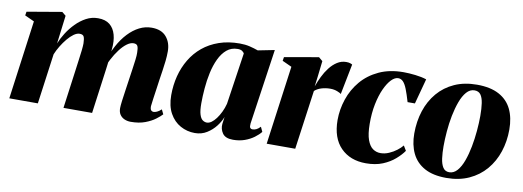

<svg xmlns="http://www.w3.org/2000/svg" viewBox="-49 -792 2917 1070"><g transform="rotate(10 1409.5 -257.0)"><path d="M255.5 -507.5 235.5 -347.5Q247 -376.5 266.5 -407.5Q286 -438.5 312.2 -465.2Q338.5 -492 369.8 -508.8Q401 -525.5 437 -525.5Q478.5 -525.5 503 -505.8Q527.5 -486 537.2 -450.8Q547 -415.5 542 -368.5Q541.5 -361.5 540.2 -350.2Q539 -339 537.2 -328Q535.5 -317 533.5 -308.5L516 -290.5Q532.5 -344 555.8 -387Q579 -430 608.2 -461Q637.5 -492 670.8 -508.8Q704 -525.5 740 -525.5Q795.5 -525.5 823.2 -493Q851 -460.5 851 -411Q851 -384.5 848 -357Q845 -329.5 840.8 -301.8Q836.5 -274 832.5 -247Q829.5 -222.5 825 -193.5Q820.5 -164.5 817 -137.8Q813.5 -111 811.5 -94Q811.5 -76 817.5 -70.5Q823.5 -65 830.5 -65Q839 -65 850.2 -70Q861.5 -75 874.5 -87L887 -61Q875.5 -48.5 853 -31.5Q830.5 -14.5 796.2 -1.5Q762 11.5 715 11.5Q695.5 11.5 679.2 4.2Q663 -3 653.5 -17.2Q644 -31.5 644 -53.5Q644 -66 647.5 -94.5Q651 -123 656.2 -156.5Q661.5 -190 665 -217Q669.5 -248.5 674 -279Q678.5 -309.5 681.5 -334.2Q684.5 -359 684 -373.5Q684 -399 678.8 -410.8Q673.5 -422.5 655.5 -422.5Q638 -422.5 618 -407.8Q598 -393 578.5 -367.2Q559 -341.5 542.5 -309.8Q526 -278 516 -244L539.5 -340Q537.5 -320.5 536 -307.2Q534.5 -294 532.8 -280.5Q531 -267 528.5 -247L495 0H333L362.5 -217Q366.5 -249 370.8 -279Q375 -309 377.8 -333.8Q380.5 -358.5 380.5 -373Q380 -399.5 374.5 -411Q369 -422.5 350.5 -422.5Q335 -422.5 317.5 -410Q300 -397.5 283 -377Q266 -356.5 251.2 -332.2Q236.5 -308 227 -284.5L188 0H26.5L87 -446L33.5 -470.5L37 -492L233.5 -525.5Z M1375 -96Q1373 -77.5 1377.5 -71.2Q1382 -65 1391 -65Q1401.5 -65 1412 -69.8Q1422.5 -74.5 1435 -87.5L1447.5 -60.5Q1434 -43.5 1411.8 -27Q1389.5 -10.5 1359.8 0.2Q1330 11 1293.5 11Q1250.5 11 1234 -13Q1217.5 -37 1220.5 -66L1226 -106Q1216.5 -80 1195.8 -53Q1175 -26 1145.2 -7.5Q1115.5 11 1077.5 11Q1033.5 11 995.8 -9.8Q958 -30.5 935 -71.8Q912 -113 912 -174.5Q912 -231 925.2 -282.8Q938.5 -334.5 964.8 -378.5Q991 -422.5 1030.2 -455Q1069.5 -487.5 1121.8 -505.8Q1174 -524 1238.5 -524Q1269.5 -524 1295.5 -517.8Q1321.5 -511.5 1343.5 -503.5L1437 -522ZM1270 -473Q1267 -479.5 1258 -485.8Q1249 -492 1233 -492Q1196.5 -492 1171 -470.5Q1145.5 -449 1128.5 -413Q1111.5 -377 1102 -333Q1092.5 -289 1088.8 -243.5Q1085 -198 1085 -158.5Q1085 -117.5 1091.8 -95.8Q1098.5 -74 1109.8 -66Q1121 -58 1133.5 -58Q1146.5 -58 1159.8 -67.5Q1173 -77 1185.8 -94Q1198.5 -111 1209.2 -133.2Q1220 -155.5 1226.5 -180.5Z M1483 0 1544 -446 1490.5 -470.5 1494 -492 1686.5 -525.5 1708.5 -507 1698 -416 1691 -361Q1701 -389 1715 -418Q1729 -447 1747.8 -471.2Q1766.5 -495.5 1790 -510.5Q1813.5 -525.5 1841 -525.5Q1854.5 -525.5 1863.2 -522.5Q1872 -519.5 1875.5 -517L1841.5 -344.5Q1838.5 -348.5 1820 -356Q1801.5 -363.5 1779 -363.5Q1765.5 -363.5 1752.8 -361.5Q1740 -359.5 1728.8 -356Q1717.5 -352.5 1708 -347.2Q1698.5 -342 1691 -335L1644.5 0Z M2045.5 11.5Q1956.5 11.5 1903 -42.8Q1849.5 -97 1849 -198.5Q1849 -259 1868.8 -317.5Q1888.5 -376 1928 -422.8Q1967.5 -469.5 2027 -497.2Q2086.5 -525 2165.5 -525Q2195 -525 2232.2 -520.8Q2269.5 -516.5 2296 -507.5L2257.5 -364.5H2216Q2203 -408.5 2192.5 -435.2Q2182 -462 2170 -474.5Q2158 -487 2142 -487Q2123 -487 2103.2 -466.8Q2083.5 -446.5 2066.5 -409.5Q2049.5 -372.5 2039 -321.2Q2028.5 -270 2029 -208.5Q2029.5 -151.5 2041.2 -118.8Q2053 -86 2072.5 -72.2Q2092 -58.5 2116 -58.5Q2140 -58.5 2163.8 -68.8Q2187.5 -79 2207 -94Q2226.5 -109 2237.5 -123L2254 -95.5Q2237.5 -71.5 2209.2 -46.8Q2181 -22 2140.5 -5.2Q2100 11.5 2045.5 11.5Z M2581 -527.5Q2657 -527.5 2705.8 -501.2Q2754.5 -475 2777.8 -426.8Q2801 -378.5 2801 -312Q2801 -245.5 2781.5 -186.5Q2762 -127.5 2723.5 -82.2Q2685 -37 2629 -11.5Q2573 14 2501 14Q2426 14 2377.8 -12.5Q2329.5 -39 2306.2 -87.2Q2283 -135.5 2283 -199Q2283 -268 2302.5 -327.8Q2322 -387.5 2360.2 -432.5Q2398.5 -477.5 2454 -502.5Q2509.5 -527.5 2581 -527.5ZM2572.5 -494Q2547 -494 2527.5 -471.8Q2508 -449.5 2494.5 -412.8Q2481 -376 2472.2 -331.8Q2463.5 -287.5 2459.8 -241.8Q2456 -196 2456 -157.5Q2456 -120 2460.2 -88.5Q2464.5 -57 2476.5 -38.5Q2488.5 -20 2512 -20Q2537.5 -20 2557 -42.2Q2576.5 -64.5 2590 -101.8Q2603.5 -139 2612 -183.8Q2620.5 -228.5 2624.5 -274.2Q2628.5 -320 2628.5 -359Q2628.5 -400.5 2624 -430.8Q2619.5 -461 2607.8 -477.5Q2596 -494 2572.5 -494Z"/></g></svg>

Font: Merriweather 120pt Black
Style: Italic
Weight: 900
Italic angle: -7.8°
Version: Version 2.101